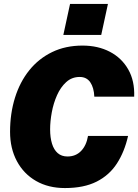

<svg xmlns="http://www.w3.org/2000/svg" viewBox="-20 -941 700 973"><path d="M309 12Q225 12 162.5 -24Q100 -60 65.5 -124.5Q31 -189 31 -273Q31 -366 56 -446Q81 -526 128.5 -585Q176 -644 244 -677Q312 -710 398 -710Q477 -710 537 -678.5Q597 -647 630 -589Q663 -531 660 -451H458Q456 -497 437.5 -524Q419 -551 384 -551Q344 -551 315.5 -525Q287 -499 269 -458.5Q251 -418 242.5 -372Q234 -326 234 -285Q234 -244 243.5 -213Q253 -182 272.5 -165Q292 -148 322 -148Q364 -148 391 -176Q418 -204 426 -252H629Q611 -172 572.5 -112.5Q534 -53 469.5 -20.5Q405 12 309 12ZM301 -764 335 -921H527L493 -764Z"/></svg>

Font: Azeret Mono Thin ExtraBold
Style: Italic
Weight: 800
Italic angle: -12°
Version: Version 1.002